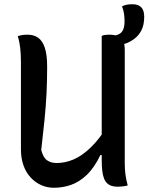

<svg xmlns="http://www.w3.org/2000/svg" viewBox="-20 -874 702 908"><path d="M584 3Q578 5 571 6Q564 7 555 8Q546 9 538 9Q522 9 509.5 5.5Q497 2 487.5 -6.5Q478 -15 472 -30Q466 -45 463.5 -67.5Q461 -90 461 -121Q461 -230 461 -314Q461 -398 461 -466Q461 -534 461 -591.5Q461 -649 461 -704Q467 -707 472.5 -708Q478 -709 484.5 -709.5Q491 -710 497 -710Q522 -710 538.5 -702.5Q555 -695 562.5 -679.5Q570 -664 570 -639Q570 -571 570 -504Q570 -437 570 -369.5Q570 -302 570 -235Q570 -168 570 -101Q570 -73 573.5 -47.5Q577 -22 584 3ZM235 14Q203 14 175 1.5Q147 -11 125 -34.5Q103 -58 91 -92Q79 -126 79 -168Q79 -237 79 -306Q79 -375 79 -444.5Q79 -514 79 -581Q79 -618 75.5 -648Q72 -678 64 -703Q76 -707 86.5 -708.5Q97 -710 110 -710Q140 -710 160.5 -695.5Q181 -681 192 -648Q203 -615 203 -558Q203 -493 200 -432Q197 -371 190.5 -307Q184 -243 175 -165Q184 -129 202.5 -116Q221 -103 248 -103Q288 -103 328 -120Q368 -137 409 -176.5Q450 -216 491 -282V-141H455Q426 -81 390.5 -47Q355 -13 315.5 0.5Q276 14 235 14ZM557 -844Q567 -849 578.5 -851.5Q590 -854 606 -854Q634 -854 648 -839.5Q662 -825 662 -795Q662 -756 648.5 -730Q635 -704 612 -688Q598 -678 584 -672Q570 -666 556.5 -663.5Q543 -661 529 -661Q525 -661 520.5 -661Q516 -661 511 -661Q511 -667 511 -671.5Q511 -676 511 -681Q511 -686 511 -692Q511 -698 511 -705Q520 -705 529.5 -707.5Q539 -710 547 -715Q558 -722 563.5 -736.5Q569 -751 569 -775Q569 -793 566.5 -809.5Q564 -826 557 -844Z"/></svg>

Font: Recursive Casual Medium
Style: Regular
Weight: 500
Version: Version 1.047